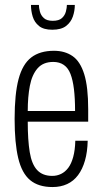

<svg xmlns="http://www.w3.org/2000/svg" viewBox="-20 -743 415 775"><path d="M192 12Q135 12 101.5 -16Q68 -44 53.5 -105Q39 -166 39 -263Q39 -364 55 -424Q71 -484 106 -511Q141 -538 198 -538Q242 -538 273 -516.5Q304 -495 320 -443.5Q336 -392 336 -302V-252H92Q92 -178 100 -129Q108 -80 130 -56.5Q152 -33 191 -33Q210 -33 226.5 -41Q243 -49 255.5 -65.5Q268 -82 275.5 -109.5Q283 -137 284 -175H334Q333 -130 323 -95Q313 -60 295 -36Q277 -12 251 0Q225 12 192 12ZM92 -295H283Q283 -346 278.5 -383Q274 -420 264.5 -444.5Q255 -469 237.5 -481Q220 -493 195 -493Q154 -493 131.5 -467Q109 -441 100.5 -396.5Q92 -352 92 -295ZM191 -623Q156 -623 137.5 -638Q119 -653 112 -676Q105 -699 105 -723H137Q137 -712 141 -696.5Q145 -681 157 -670Q169 -659 193 -659Q218 -659 230 -670Q242 -681 246 -696.5Q250 -712 250 -723H282Q282 -699 274 -676Q266 -653 246.5 -638Q227 -623 191 -623Z"/></svg>

Font: Archivo ExtraCondensed ExtraLight
Style: Regular
Weight: 250
Width: 2
Designer: Hector Gatti
Foundry: Omnibus-Type
Version: Version 2.001